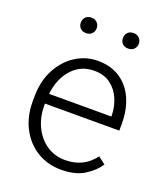

<svg xmlns="http://www.w3.org/2000/svg" viewBox="-135 -813 787 915"><g transform="rotate(20 258.5 -355.5)"><path d="M281.2 9.8Q212.4 9.8 158.7 -23.4Q105 -56.6 74.5 -115.2Q43.9 -173.8 43.9 -249.5V-270.5Q43.9 -352.1 75.4 -412.1Q106.9 -472.2 158.7 -505.1Q210.4 -538.1 270.5 -538.1Q337.9 -538.1 384.5 -506.8Q431.2 -475.6 455.3 -421.1Q479.5 -366.7 479.5 -295.9V-260.3H102.5V-249.5Q102.5 -191.4 125.5 -143.8Q148.4 -96.2 189.2 -68.1Q230 -40 283.7 -40Q330.1 -40 366.5 -57.4Q402.8 -74.7 431.6 -112.3L468.3 -84Q442.4 -45.4 397.2 -17.8Q352.1 9.8 281.2 9.8ZM270.5 -487.8Q203.6 -487.8 158.9 -439.2Q114.3 -390.6 105 -310.5H420.9V-316.9Q419.9 -361.3 403.1 -400.1Q386.2 -439 353.3 -463.4Q320.3 -487.8 270.5 -487.8ZM130.9 -681.2Q130.9 -698.2 141.6 -709.7Q152.3 -721.2 170.9 -721.2Q189.5 -721.2 200.4 -709.7Q211.4 -698.2 211.4 -681.2Q211.4 -665 200.4 -653.8Q189.5 -642.6 170.9 -642.6Q152.3 -642.6 141.6 -653.8Q130.9 -665 130.9 -681.2ZM344.7 -680.7Q344.7 -697.8 355.2 -709.2Q365.7 -720.7 384.8 -720.7Q403.3 -720.7 414.3 -709.2Q425.3 -697.8 425.3 -680.7Q425.3 -664.6 414.3 -653.3Q403.3 -642.1 384.8 -642.1Q365.7 -642.1 355.2 -653.3Q344.7 -664.6 344.7 -680.7Z"/></g></svg>

Font: Vazirmatn FD ExtraLight
Style: Regular
Weight: 200
Designer: Saber Rastikerdar
Foundry: Saber Rastikerdar
Version: Version 33.003